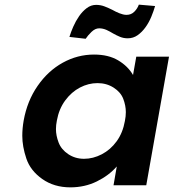

<svg xmlns="http://www.w3.org/2000/svg" viewBox="-20 -798 748 827"><path d="M279 -639Q285 -659 295.5 -683Q306 -707 320.5 -728Q335 -749 353.5 -763Q372 -777 394 -777Q413 -777 430 -770.5Q447 -764 463 -756Q479 -747 494 -741Q502 -738 509.5 -736Q517 -734 525 -734Q545 -734 558.5 -747.5Q572 -761 578 -778L648 -772Q642 -751 632 -726.5Q622 -702 607 -681Q592 -660 573 -646.5Q554 -633 530 -633Q512 -633 496.5 -639.5Q481 -646 467 -654Q460 -658 453 -662Q446 -666 439 -669Q423 -676 407 -676Q390 -676 374 -660.5Q358 -645 349 -631ZM82 -279Q97 -363 142 -428Q187 -493 250.5 -528Q314 -563 385 -563Q447 -563 489 -538Q531 -513 553 -475L567 -554H708L610 0H469L483 -81Q449 -42 397 -16.5Q345 9 283 9Q213 9 162 -27Q111 -63 93.5 -115Q76 -167 76 -213Q76 -245 82 -279ZM518 -277Q522 -297 522 -315Q522 -343 511 -372Q500 -401 469.5 -420.5Q439 -440 400 -440Q361 -440 324.5 -421Q288 -402 261 -365.5Q234 -329 225 -279Q221 -259 221 -242Q221 -214 232.5 -184Q244 -154 274 -134Q304 -114 342 -114Q381 -114 418.5 -133.5Q456 -153 482.5 -189.5Q509 -226 518 -277Z"/></svg>

Font: Fz Poppins SemBd
Style: Italic
Weight: 600
Italic angle: -10°
Designer: Ninad Kale (Devanagari), Jonny Pinhorn (Latin)
Foundry: Indian Type Foundry
Version: Vit hóa bi Vntype.Com & FontZin.Com